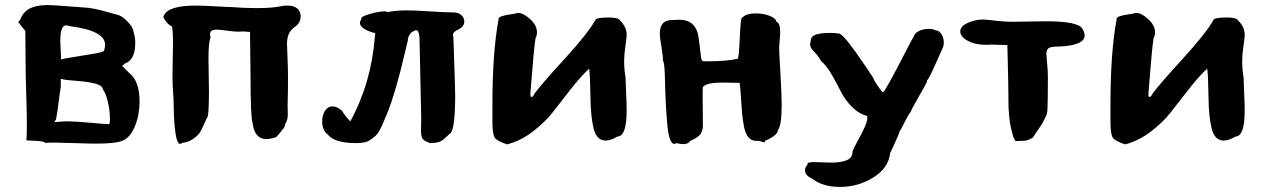

<svg xmlns="http://www.w3.org/2000/svg" viewBox="-20 -565 5003 758"><path d="M52 -478 61 -489Q80 -545 167 -545Q189 -545 236.5 -541Q284 -537 305 -536Q330 -535 354.5 -530Q379 -525 404 -517.5Q429 -510 442 -507Q460 -504 483 -480.5Q506 -457 507 -439Q514 -418 514 -396Q514 -328 473 -314L462 -305L489 -278Q531 -246 531 -164Q531 -112 513 -67.5Q495 -23 465 -10Q437 2 361 2Q332 2 274.5 0Q217 -2 195 -2Q168 -2 158 -1Q154 -8 119 -9L84 -11L85 -23Q86 -41 86 -79Q86 -115 83.5 -195Q81 -275 81 -318L80 -443Q62 -464 52 -478ZM194 -83 224 -85Q230 -86 247 -86Q275 -86 335 -80.5Q395 -75 407 -75H412Q414 -81 414 -98Q414 -128 405.5 -164Q397 -200 386 -212Q385 -227 357.5 -234.5Q330 -242 285.5 -245.5Q241 -249 232 -251L220 -254V-223Q217 -206 211.5 -162Q206 -118 201 -93ZM218 -403Q218 -389 219.5 -367Q221 -345 221 -339Q221 -332 220 -330Q232 -334 275 -340.5Q318 -347 354 -353.5Q390 -360 391 -365Q395 -381 395 -388Q395 -443 261 -461Q254 -462 250 -463Q244 -465 241 -465Q218 -465 218 -403Z M625 -500Q625 -503 627 -503Q643 -543 753 -543Q779 -543 830 -540Q881 -537 897 -537Q947 -533 993 -533Q1057 -533 1093 -541Q1101 -543 1115 -543Q1141 -543 1154 -531Q1167 -519 1167 -501Q1167 -474 1143 -458Q1113 -438 1113 -392Q1113 -382 1115 -339Q1117 -296 1117 -262Q1117 -201 1116 -174Q1115 -147 1116 -122Q1117 -97 1111 -85.5Q1105 -74 1104 -67.5Q1103 -61 1090 -46.5Q1077 -32 1071 -24Q1049 -16 1031 -16Q985 -16 977 -80Q969 -105 969 -272L967 -439L937 -441Q931 -440 921 -440Q905 -440 876 -444Q847 -448 835 -448Q809 -448 809 -430Q809 -428 811 -418Q803 -396 803 -333Q803 -314 804 -268.5Q805 -223 805 -200Q805 -142 801 -107Q797 -101 786 -75.5Q775 -50 767 -39Q759 -28 741 -15.5Q723 -3 699 -1Q695 3 691 3Q679 3 673 -38Q667 -79 666 -136Q665 -193 663 -205Q661 -232 661 -270Q661 -290 662 -333Q663 -376 663 -395Q663 -441 659 -461Q649 -464 637 -478.5Q625 -493 625 -500Z M1252 -86Q1252 -110 1263 -127.5Q1274 -145 1293 -145Q1310 -145 1330 -128Q1343 -106 1363 -86Q1446 -238 1460 -421Q1462 -432 1461 -434Q1460 -436 1453 -436Q1401 -452 1401 -475Q1401 -482 1407 -490Q1406 -491 1406 -492Q1406 -500 1440.5 -510Q1475 -520 1498 -520Q1509 -520 1510 -517Q1541 -524 1586 -524Q1616 -524 1679 -520Q1742 -516 1771 -516Q1789 -516 1801 -505.5Q1813 -495 1813 -480Q1813 -458 1784 -446Q1768 -437 1768 -427Q1768 -425 1770 -417Q1777 -214 1777 -192Q1777 -55 1758 -39Q1752 -33 1743 -25.5Q1734 -18 1732.5 -16Q1731 -14 1724 -10Q1717 -6 1716.5 -5.5Q1716 -5 1707 -3Q1698 -1 1695.5 -1Q1693 -1 1678 0Q1655 -8 1648.5 -17Q1642 -26 1642 -52Q1642 -78 1643 -97L1636 -420Q1633 -446 1623 -446Q1619 -446 1616 -443Q1606 -441 1598 -429.5Q1590 -418 1590 -405Q1543 -199 1507 -114Q1505 -109 1498 -92.5Q1491 -76 1488 -69Q1485 -62 1477.5 -48.5Q1470 -35 1462.5 -28.5Q1455 -22 1444 -14Q1433 -6 1418.5 -3Q1404 0 1387 0Q1300 0 1274 -34Q1252 -50 1252 -86Z M1924 -85V-152Q1924 -357 1948 -487Q1946 -496 1961 -501Q1976 -506 1996 -508.5Q2016 -511 2020 -513Q2022 -514 2026 -514Q2046 -514 2073 -489.5Q2100 -465 2100 -437Q2100 -425 2094 -413Q2088 -377 2074 -198V-192Q2074 -182 2078 -182Q2084 -182 2090 -195Q2116 -231 2208 -331.5Q2300 -432 2330 -485Q2332 -496 2384 -496Q2422 -496 2428 -484Q2454 -459 2454 -427Q2454 -416 2449 -382.5Q2444 -349 2444 -323Q2444 -291 2450 -255V-247Q2450 -234 2452 -193Q2454 -152 2454 -129Q2454 -27 2418 -26Q2390 -10 2372 -10Q2336 -10 2324 -56Q2312 -102 2311 -183.5Q2310 -265 2306 -294Q2274 -265 2233 -212.5Q2192 -160 2162 -121.5Q2132 -83 2084 -46Q2036 -9 1982 5Q1942 -8 1933 -22Q1924 -36 1924 -85Z M2585 -433Q2585 -486 2633 -486H2643Q2650 -487 2662 -487Q2731 -487 2739 -410Q2740 -400 2741.5 -390Q2743 -380 2743.5 -373.5Q2744 -367 2745 -360Q2746 -353 2746.5 -349Q2747 -345 2747.5 -340.5Q2748 -336 2748.5 -334Q2749 -332 2750 -329.5Q2751 -327 2752 -326Q2753 -325 2754 -324Q2755 -323 2769 -323Q2855 -323 2889 -333L2891 -331Q2897 -331 2900.5 -413Q2904 -495 2909 -495Q2910 -495 2910 -494Q2922 -512 2965 -512Q2994 -512 3018.5 -502.5Q3043 -493 3045 -479Q3060 -475 3060 -439Q3060 -427 3058 -404.5Q3056 -382 3056 -378Q3056 -358 3061 -275.5Q3066 -193 3066 -150Q3066 -70 3051 -51Q3051 -39 3033 -26.5Q3015 -14 3001 -10Q3001 -3 2996 -3Q2994 -3 2986 -6Q2978 -9 2972 -9H2965Q2946 -9 2934 -24Q2922 -39 2917 -66Q2912 -93 2909.5 -120Q2907 -147 2905 -182.5Q2903 -218 2900 -238H2890Q2884 -238 2865 -238.5Q2846 -239 2835 -239Q2766 -239 2755 -221Q2754 -220 2754 -187Q2754 -166 2754.5 -122.5Q2755 -79 2755 -72Q2755 -45 2742.5 -32Q2730 -19 2705 -9Q2698 4 2677 4Q2668 4 2650 0Q2646 3 2642 3Q2621 3 2614 -78Q2607 -159 2605.5 -241Q2604 -323 2597 -325Q2598 -341 2591.5 -378.5Q2585 -416 2585 -433Z M3158 106Q3158 96 3168 85Q3166 79 3173 77Q3180 75 3196 75Q3204 75 3227 76Q3250 77 3262 77Q3300 77 3323 67.5Q3346 58 3346 32Q3350 20 3367 -10.5Q3384 -41 3395 -66Q3406 -91 3404 -107Q3370 -116 3343 -143.5Q3316 -171 3301 -201Q3286 -231 3265 -268Q3244 -305 3220 -326Q3210 -345 3194 -361Q3178 -377 3178 -390Q3178 -393 3182 -411Q3186 -435 3258 -435Q3280 -435 3288 -433H3290Q3302 -433 3330 -397Q3358 -361 3390 -313.5Q3422 -266 3428 -257Q3428 -251 3445 -226Q3462 -201 3466 -201Q3470 -201 3495 -246.5Q3520 -292 3552 -354.5Q3584 -417 3588 -422Q3592 -435 3609 -443Q3626 -451 3646 -451Q3664 -451 3674 -445Q3688 -445 3697 -430Q3706 -415 3706 -397Q3706 -382 3700 -372Q3696 -363 3682 -331.5Q3668 -300 3658 -278.5Q3648 -257 3638 -245H3640Q3642 -245 3628 -220Q3614 -195 3596 -163.5Q3578 -132 3574 -121Q3566 -113 3551 -82Q3536 -51 3532 -48Q3532 -45 3525 -28Q3518 -11 3508 10Q3498 31 3494 40Q3488 98 3428 135.5Q3368 173 3296 173Q3228 173 3186 140Q3158 128 3158 106Z M3771 -441Q3771 -465 3812 -479Q3836 -488 3861 -488Q3873 -488 3909 -483.5Q3945 -479 3976 -479Q3997 -479 4041.5 -480Q4086 -481 4108 -481Q4236 -481 4253 -452Q4262 -437 4262 -425Q4262 -385 4157 -381H4153Q4128 -381 4119.5 -374.5Q4111 -368 4111 -352Q4111 -346 4114 -315Q4117 -284 4117 -258Q4117 -204 4116.5 -182.5Q4116 -161 4115.5 -139Q4115 -117 4109.5 -107Q4104 -97 4100 -87.5Q4096 -78 4082.5 -59Q4069 -40 4058 -22Q4056 -21 4050.5 -18Q4045 -15 4042 -13.5Q4039 -12 4032 -10.5Q4025 -9 4016 -9L3989 -8L3981 -23Q3973 -50 3969.5 -67.5Q3966 -85 3964 -107Q3962 -129 3961.5 -142Q3961 -155 3961 -193Q3961 -231 3960 -262L3957 -387L3894 -389Q3886 -388 3872 -388Q3830 -388 3800.5 -404Q3771 -420 3771 -441Z M4364 -85V-152Q4364 -357 4388 -487Q4386 -496 4401 -501Q4416 -506 4436 -508.5Q4456 -511 4460 -513Q4462 -514 4466 -514Q4486 -514 4513 -489.5Q4540 -465 4540 -437Q4540 -425 4534 -413Q4528 -377 4514 -198V-192Q4514 -182 4518 -182Q4524 -182 4530 -195Q4556 -231 4648 -331.5Q4740 -432 4770 -485Q4772 -496 4824 -496Q4862 -496 4868 -484Q4894 -459 4894 -427Q4894 -416 4889 -382.5Q4884 -349 4884 -323Q4884 -291 4890 -255V-247Q4890 -234 4892 -193Q4894 -152 4894 -129Q4894 -27 4858 -26Q4830 -10 4812 -10Q4776 -10 4764 -56Q4752 -102 4751 -183.5Q4750 -265 4746 -294Q4714 -265 4673 -212.5Q4632 -160 4602 -121.5Q4572 -83 4524 -46Q4476 -9 4422 5Q4382 -8 4373 -22Q4364 -36 4364 -85Z"/></svg>

Font: NaniFont Regular
Style: Regular
Weight: 400
Designer: Nanigashitei
Version: Version 1.036